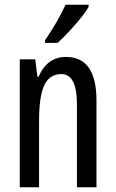

<svg xmlns="http://www.w3.org/2000/svg" viewBox="-20 -786 486 806"><path d="M257 -547Q178 -547 142 -464H137L128 -537H63V0H144V-279Q144 -382 166 -428.5Q188 -475 238 -475Q303 -475 303 -348V0H385V-364Q385 -547 257 -547ZM352 -766H255Q225 -699 169 -617V-606H222Q252 -633 293 -679.5Q334 -726 352 -757Z"/></svg>

Font: Noto Sans Display Condensed
Style: Regular
Weight: 400
Width: 3
Designer: Monotype Design Team
Foundry: Monotype Imaging Inc.
Version: Version 1.900